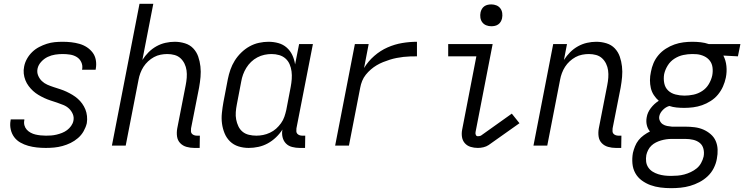

<svg xmlns="http://www.w3.org/2000/svg" viewBox="-20 -760 3890 1002"><path d="M219 12Q195 12 172 9.5Q149 7 127.5 1Q106 -5 86.5 -16Q67 -27 54 -44.5Q41 -62 36 -84.5Q31 -107 35 -130L36 -137H107V-133Q104 -119 107.5 -106Q111 -93 119.5 -83.5Q128 -74 140 -67.5Q152 -61 165 -58Q178 -55 192 -53.5Q206 -52 220 -52Q234 -52 247.5 -53Q261 -54 275.5 -57.5Q290 -61 304 -66.5Q318 -72 330 -81Q342 -90 351 -102.5Q360 -115 363 -129Q367 -148 360 -164.5Q353 -181 340.5 -193Q328 -205 311 -212Q294 -219 277.5 -224.5Q261 -230 244 -235.5Q227 -241 211 -248.5Q195 -256 180 -265Q165 -274 152.5 -285.5Q140 -297 129.5 -311Q119 -325 112.5 -341.5Q106 -358 104 -376Q102 -394 106 -413Q110 -434 121 -453.5Q132 -473 148 -488.5Q164 -504 184 -514.5Q204 -525 224.5 -531.5Q245 -538 265.5 -540Q286 -542 307 -542Q330 -542 352 -539.5Q374 -537 395 -531Q416 -525 433.5 -513.5Q451 -502 463.5 -485.5Q476 -469 480 -447Q484 -425 480 -402L479 -396H408L409 -400Q412 -419 404 -436Q396 -453 380.5 -462.5Q365 -472 346 -475Q327 -478 307 -478Q288 -478 268 -475Q248 -472 229 -463Q210 -454 195 -437.5Q180 -421 176 -402Q172 -383 179 -366Q186 -349 198.5 -337Q211 -325 227 -318Q243 -311 260 -305.5Q277 -300 294 -294.5Q311 -289 327 -281.5Q343 -274 358 -265Q373 -256 386 -244.5Q399 -233 409 -219Q419 -205 425.5 -189Q432 -173 434 -154.5Q436 -136 433 -117Q428 -96 416.5 -75.5Q405 -55 387 -39.5Q369 -24 348.5 -14Q328 -4 306 2Q284 8 262.5 10Q241 12 219 12Z M1022 12H994Q973 12 953.5 6.5Q934 1 920.5 -13Q907 -27 904 -47.5Q901 -68 905 -90L949 -315Q953 -335 954.5 -354.5Q956 -374 953.5 -392.5Q951 -411 943 -427.5Q935 -444 922 -456Q909 -468 891 -473Q873 -478 853 -478Q836 -478 818 -474.5Q800 -471 783.5 -462Q767 -453 753 -440Q739 -427 729 -411.5Q719 -396 712.5 -378.5Q706 -361 703 -344L636 0H564L708 -740H780L723 -447Q737 -469 755.5 -487.5Q774 -506 796.5 -518.5Q819 -531 843.5 -536.5Q868 -542 892 -542Q919 -542 945 -534Q971 -526 988.5 -507.5Q1006 -489 1014.5 -464.5Q1023 -440 1026 -413Q1029 -386 1026.5 -358.5Q1024 -331 1019 -303L977 -90Q976 -82 976.5 -74.5Q977 -67 981.5 -62Q986 -57 993 -54.5Q1000 -52 1007 -52H1023Z M1278 12Q1250 12 1224.5 4Q1199 -4 1180.5 -22Q1162 -40 1152 -64.5Q1142 -89 1138.5 -115.5Q1135 -142 1138 -170.5Q1141 -199 1146 -227L1169 -347Q1174 -372 1182.5 -396.5Q1191 -421 1205 -443.5Q1219 -466 1239 -485.5Q1259 -505 1282.5 -518Q1306 -531 1331.5 -536.5Q1357 -542 1381 -542Q1408 -542 1433 -535Q1458 -528 1476.5 -511.5Q1495 -495 1505.5 -472.5Q1516 -450 1520 -424L1541 -530H1613L1527 -90Q1526 -82 1526.5 -74.5Q1527 -67 1531.5 -62Q1536 -57 1543 -54.5Q1550 -52 1557 -52H1573L1572 12H1544Q1524 12 1504.5 7Q1485 2 1472 -11.5Q1459 -25 1454.5 -44.5Q1450 -64 1454 -84Q1440 -62 1420 -43Q1400 -24 1377 -11.5Q1354 1 1328.5 6.5Q1303 12 1278 12ZM1318 -52Q1335 -52 1353 -55.5Q1371 -59 1389 -67.5Q1407 -76 1421 -88.5Q1435 -101 1446.5 -117Q1458 -133 1464 -150.5Q1470 -168 1474 -186L1497 -306Q1501 -327 1502.5 -347.5Q1504 -368 1501.5 -387.5Q1499 -407 1491.5 -424.5Q1484 -442 1470 -454.5Q1456 -467 1437 -472.5Q1418 -478 1397 -478Q1379 -478 1360 -474Q1341 -470 1323 -460.5Q1305 -451 1290.5 -437Q1276 -423 1265.5 -406Q1255 -389 1248.5 -371Q1242 -353 1239 -335L1216 -215Q1212 -195 1210.5 -175Q1209 -155 1212.5 -136.5Q1216 -118 1224 -101Q1232 -84 1246 -72.5Q1260 -61 1279 -56.5Q1298 -52 1318 -52Z M1729 0 1832 -530H1904L1880 -405Q1901 -440 1933 -468Q1965 -496 2002.5 -512.5Q2040 -529 2079 -535.5Q2118 -542 2156 -542V-466Q2138 -466 2120.5 -465.5Q2103 -465 2085.5 -463Q2068 -461 2050 -457.5Q2032 -454 2014.5 -448.5Q1997 -443 1979.5 -436Q1962 -429 1946 -419.5Q1930 -410 1915.5 -397.5Q1901 -385 1889 -370Q1877 -355 1870 -337.5Q1863 -320 1860 -303L1801 0Z M2474 12Q2454 12 2436 6.5Q2418 1 2406 -12.5Q2394 -26 2391 -45Q2388 -64 2392 -84L2466 -466H2319V-530H2551L2462 -72Q2460 -64 2463 -56.5Q2466 -49 2474 -49Q2478 -49 2483 -50Q2488 -51 2491 -53L2651 -167L2691 -117L2530 -3Q2518 5 2503 8.5Q2488 12 2474 12ZM2544 -623Q2530 -623 2517.5 -628Q2505 -633 2497 -643.5Q2489 -654 2487 -668Q2485 -682 2488 -696Q2490 -705 2495 -713.5Q2500 -722 2508 -727.5Q2516 -733 2525.5 -735Q2535 -737 2544 -737Q2558 -737 2570.5 -732Q2583 -727 2591 -716.5Q2599 -706 2601 -692Q2603 -678 2600 -664Q2598 -655 2593 -646.5Q2588 -638 2580 -632.5Q2572 -627 2562.5 -625Q2553 -623 2544 -623Z M3222 12H3194Q3173 12 3153.5 6.5Q3134 1 3120.5 -13Q3107 -27 3104 -47.5Q3101 -68 3105 -90L3149 -315Q3153 -335 3154.5 -354.5Q3156 -374 3153.5 -392.5Q3151 -411 3143 -427.5Q3135 -444 3122 -456Q3109 -468 3091 -473Q3073 -478 3053 -478Q3036 -478 3018 -474.5Q3000 -471 2983.5 -462Q2967 -453 2953 -440Q2939 -427 2929 -411.5Q2919 -396 2912.5 -378.5Q2906 -361 2903 -344L2836 0H2764L2867 -530H2939L2923 -447Q2937 -469 2955.5 -487.5Q2974 -506 2996.5 -518.5Q3019 -531 3043.5 -536.5Q3068 -542 3092 -542Q3119 -542 3145 -534Q3171 -526 3188.5 -507.5Q3206 -489 3214.5 -464.5Q3223 -440 3226 -413Q3229 -386 3226.5 -358.5Q3224 -331 3219 -303L3177 -90Q3176 -82 3176.5 -74.5Q3177 -67 3181.5 -62Q3186 -57 3193 -54.5Q3200 -52 3207 -52H3223Z M3482 222Q3454 222 3426.5 218.5Q3399 215 3374.5 206Q3350 197 3329 181.5Q3308 166 3295.5 143.5Q3283 121 3280.5 93.5Q3278 66 3283 38Q3287 21 3294 3.5Q3301 -14 3312.5 -28.5Q3324 -43 3340 -54.5Q3356 -66 3372 -74Q3360 -88 3355.5 -107.5Q3351 -127 3355 -148Q3359 -173 3376.5 -196Q3394 -219 3418 -234Q3403 -247 3392 -264Q3381 -281 3376.5 -300.5Q3372 -320 3372 -341.5Q3372 -363 3377 -385Q3381 -408 3390.5 -430.5Q3400 -453 3416.5 -472.5Q3433 -492 3455 -506Q3477 -520 3500 -528Q3523 -536 3546.5 -539Q3570 -542 3593 -542Q3615 -542 3637 -539.5Q3659 -537 3679 -530H3844L3831 -466L3755 -470Q3768 -445 3771 -415Q3774 -385 3768 -355Q3763 -331 3753 -308.5Q3743 -286 3727 -266.5Q3711 -247 3689 -233Q3667 -219 3644 -211Q3621 -203 3597.5 -200Q3574 -197 3551 -197Q3530 -197 3510.5 -199Q3491 -201 3473 -207Q3463 -204 3455 -199Q3447 -194 3440 -187Q3433 -180 3428 -172Q3423 -164 3421 -155Q3418 -142 3423.5 -130Q3429 -118 3439 -111.5Q3449 -105 3461.5 -102.5Q3474 -100 3487 -99H3557Q3581 -99 3605 -96Q3629 -93 3650 -84Q3671 -75 3688.5 -60Q3706 -45 3715 -24.5Q3724 -4 3725 20Q3726 44 3721 69Q3717 93 3705 117Q3693 141 3673.5 159.5Q3654 178 3630 190.5Q3606 203 3581.5 210Q3557 217 3532 219.5Q3507 222 3482 222ZM3552 -261Q3575 -261 3599 -266Q3623 -271 3644.5 -285Q3666 -299 3679 -321Q3692 -343 3697 -366Q3701 -387 3698.5 -407.5Q3696 -428 3684.5 -443Q3673 -458 3655 -466.5Q3637 -475 3617 -477L3593 -478Q3570 -478 3546 -473Q3522 -468 3500 -454Q3478 -440 3464.5 -418Q3451 -396 3446 -373Q3442 -349 3446.5 -326Q3451 -303 3466.5 -288Q3482 -273 3505 -267Q3528 -261 3552 -261ZM3482 158Q3499 158 3516.5 156.5Q3534 155 3551 150.5Q3568 146 3585 138Q3602 130 3616 118.5Q3630 107 3639 90.5Q3648 74 3652 57Q3656 36 3651 16.5Q3646 -3 3631.5 -14.5Q3617 -26 3597.5 -30.5Q3578 -35 3557 -35H3484Q3471 -35 3457 -33Q3443 -31 3429.5 -27Q3416 -23 3403 -16.5Q3390 -10 3379.5 0Q3369 10 3362.5 23Q3356 36 3353 49Q3350 67 3352 83.5Q3354 100 3363 113.5Q3372 127 3385.5 135.5Q3399 144 3415 149Q3431 154 3447.5 156Q3464 158 3482 158Z"/></svg>

Font: Lode
Style: Italic
Weight: 400
Italic angle: -11°
Monospace: yes
Designer: Belleve Invis
Foundry: Belleve Invis
Version: Version 29.2.0; ttfautohint (v1.8.3)